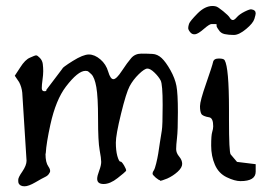

<svg xmlns="http://www.w3.org/2000/svg" viewBox="-20 -616 919 653"><path d="M310.5 -7.8Q310.5 -17.6 317.4 -35.6Q324.2 -53.7 324.2 -65.4Q324.2 -77.1 318.8 -106Q313.5 -134.8 313.5 -210.9Q313.5 -287.1 307.6 -319.8Q301.8 -352.5 291 -363.3Q280.3 -374 276.4 -374.5Q272.5 -375 270.5 -375Q245.1 -375 204.1 -321.3Q169.9 -276.4 151.4 -192.4Q137.7 -129.9 135.7 -95.7Q135.7 -93.8 134.8 -91.8Q134.8 -63.5 144.5 -49.8Q151.4 -40 150.4 -33.2Q150.4 -30.3 148.4 -28.3Q144.5 -19.5 134.3 -14.6Q124 -9.8 100.6 3.9Q77.1 17.6 63.5 17.6Q47.9 17.6 43 6.8Q42 3.9 42 -4.4Q42 -12.7 55.7 -32.2Q70.3 -53.7 70.3 -69.3L55.7 -300.8Q53.7 -320.3 44.9 -336.9L30.3 -358.4L48.8 -386.7Q65.4 -413.1 82 -419.9Q98.6 -427.7 103 -427.7Q107.4 -427.7 115.7 -418.9Q124 -410.2 125.5 -398.4Q127 -386.7 127 -374Q127 -361.3 124.5 -344.2Q122.1 -327.1 122.1 -316.4Q122.1 -305.7 130.9 -305.7Q138.7 -305.7 137.7 -309.6V-310.5L192.4 -382.8Q192.4 -386.7 227.5 -408.7Q262.7 -430.7 282.2 -430.7Q301.8 -430.7 321.3 -414.1Q340.8 -397.5 348.1 -372.1Q355.5 -346.7 365.7 -346.7Q376 -346.7 394.5 -375Q413.1 -403.3 426.3 -418.5Q439.5 -433.6 460.9 -433.6Q482.4 -433.6 499 -432.6Q515.6 -431.6 529.8 -418.5Q543.9 -405.3 559.6 -377.4Q575.2 -349.6 580.1 -323.7Q585 -297.9 585 -234.9Q585 -171.9 582 -147Q579.1 -122.1 579.1 -108.9Q579.1 -95.7 589.4 -83.5Q599.6 -71.3 599.6 -58.6Q599.6 -45.9 584 -31.7Q568.4 -17.6 548.8 -8.8Q529.3 -1 524.4 -1V-2.9Q520.5 -2.9 509.8 -11.7Q499 -21.5 499 -24.4Q499 -25.4 499 -26.4Q499 -31.2 502.9 -36.1Q506.8 -42 511.2 -60.1Q515.6 -78.1 518.1 -93.3Q520.5 -108.4 523.9 -131.8Q527.3 -155.3 530.3 -171.9Q533.2 -188.5 533.2 -258.8Q533.2 -329.1 526.4 -342.3Q519.5 -355.5 505.4 -369.1Q491.2 -382.8 481.4 -382.8Q471.7 -382.8 452.1 -363.8Q432.6 -344.7 420.9 -322.8Q409.2 -300.8 391.6 -229Q374 -157.2 374 -130.9Q374 -104.5 378.9 -85.9Q384.8 -65.4 389.6 -66.4Q393.6 -67.4 402.3 -52.7Q409.2 -40 409.2 -37.1Q409.2 -36.1 408.2 -34.2Q405.3 -30.3 379.9 -10.3Q354.5 9.8 332.5 9.8Q310.5 9.8 310.5 -7.8Z M849.6 -570.3Q849.6 -566.4 845.2 -551.8Q840.8 -537.1 817.4 -517.6Q793 -497.1 775.4 -497.1Q757.8 -497.1 744.1 -500Q730.5 -502.9 723.6 -514.6Q714.8 -526.4 716.8 -530.3Q718.8 -534.2 710.9 -534.2Q710.9 -534.2 699.2 -534.2Q692.4 -534.2 673.3 -517.6Q654.3 -501 644 -499.5Q633.8 -498 627 -506.3Q620.1 -514.6 620.1 -520.5Q620.1 -526.4 623 -535.2Q626 -543.9 651.4 -569.8Q676.8 -595.7 703.1 -595.7Q708 -595.7 714.4 -594.2Q720.7 -592.8 738.8 -578.1Q756.8 -563.5 761.2 -556.2Q765.6 -548.8 771 -547.9Q776.4 -546.9 785.2 -557.1Q793.9 -567.4 812.5 -576.7Q831.1 -585.9 835.9 -584Q849.6 -582 849.6 -570.3ZM786.1 -65.4 849.6 -57.6V-32.2Q849.6 0 797.9 0Q778.3 0 751 -13.2Q723.6 -26.4 710.9 -55.7Q698.2 -85 698.2 -120.6Q698.2 -156.2 701.7 -167Q705.1 -177.7 705.1 -186.5Q705.1 -213.9 692.4 -216.8Q668.9 -220.7 664.6 -229Q660.2 -237.3 660.2 -254.9Q660.2 -272.5 681.2 -332.5Q702.1 -392.6 704.6 -404.8Q707 -417 724.1 -417Q741.2 -417 744.1 -411.1Q758.8 -385.7 758.8 -244.1Q758.8 -244.1 758.8 -210Q758.8 -96.7 764.6 -90.8Q775.4 -78.1 786.1 -65.4Z"/></svg>

Font: Drukaatie burti
Style: Light
Weight: 300
Version: Version 0.14